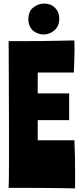

<svg xmlns="http://www.w3.org/2000/svg" viewBox="-20 -1046 455 1069"><path d="M398 3Q370 2 324 1.5Q278 1 225.5 0.5Q173 0 120.5 0Q68 0 28 0Q29 -21 29.5 -56Q30 -91 30 -136Q30 -181 30 -233.5Q30 -286 30 -342Q30 -418 29.5 -494Q29 -570 29 -635.5Q29 -701 28.5 -749Q28 -797 28 -817Q67 -817 114 -817Q161 -817 210 -817.5Q259 -818 306 -819Q353 -820 394 -821Q394 -808 394.5 -798.5Q395 -789 395 -772Q395 -760 394.5 -743.5Q394 -727 393.5 -709.5Q393 -692 392.5 -674.5Q392 -657 391 -642H190V-526H365V-377H190V-265H394Q395 -242 396 -218Q397 -194 397.5 -164Q398 -134 398 -93.5Q398 -53 398 3ZM138 -939Q138 -983 165.5 -1004.5Q193 -1026 226 -1026Q263 -1026 286.5 -1002.5Q310 -979 310 -942Q310 -901 283.5 -877.5Q257 -854 222 -854Q206 -854 191 -859.5Q176 -865 164 -875.5Q152 -886 145 -902Q138 -918 138 -939Z"/></svg>

Font: Ranchers
Style: Regular
Weight: 400
Designer: Pablo Impallari, Brenda Gallo
Foundry: Pablo Impallari, Brenda Gallo
Version: Version 1.000; ttfautohint (v0.8) -G 200 -r 50